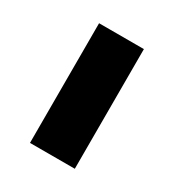

<svg xmlns="http://www.w3.org/2000/svg" viewBox="-83 -756 335 371"><g transform="rotate(30 85.0 -570.5)"><path d="M35 -437H135V-704H35Z"/></g></svg>

Font: FREAK Grotesk Next
Style: Bold
Weight: 700
Width: 3
Designer: La Scuola Open Source
Foundry: La Scuola Open Source
Version: Version 1.000;PS 1.0;hotconv 1.0.72;makeotf.lib2.5.5900